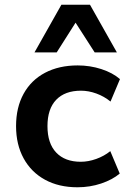

<svg xmlns="http://www.w3.org/2000/svg" viewBox="-20 -783 546 813"><path d="M308 10Q229 10 170.5 -22Q112 -54 80 -112.5Q48 -171 48 -249Q48 -328 80 -386Q112 -444 171 -475Q230 -506 309 -506Q361 -506 409 -490.5Q457 -475 488 -448L448 -353Q421 -375 388 -387Q355 -399 323 -399Q255 -399 218 -360.5Q181 -322 181 -249Q181 -176 218 -137Q255 -98 322 -98Q354 -98 387.5 -110Q421 -122 447 -143L487 -48Q456 -22 408.5 -6Q361 10 308 10ZM126 -561 240 -763H361L475 -561H381L300 -687L220 -561Z"/></svg>

Font: Nunito Sans 9pt
Style: Bold
Weight: 700
Version: Version 3.101;gftools[0.9.27]